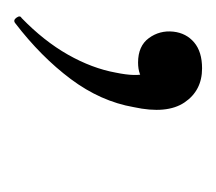

<svg xmlns="http://www.w3.org/2000/svg" viewBox="-37 -84 301 267"><g transform="rotate(90 113.5 49.5)"><path d="M12 179Q8 182 4.5 177Q1 172 5 170Q37 139 56 105.5Q75 72 81 39Q87 10 82 -3Q77 -16 73 -19L102 -31Q103 -12 94 -2Q85 8 67 8Q44 8 33 -7Q22 -22 24 -41Q26 -59 39 -70Q52 -81 75 -81Q106 -81 122.5 -56.5Q139 -32 129 14Q121 60 90 101.5Q59 143 12 179Z"/></g></svg>

Font: Cormorant Light Medium
Style: Italic
Weight: 500
Italic angle: -10°
Version: Version 4.000